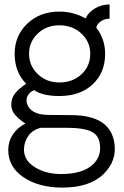

<svg xmlns="http://www.w3.org/2000/svg" viewBox="-20 -604 556 864"><path d="M259.8 240.2Q155.8 240.2 86.4 194.1Q17.1 147.9 17.1 70.8Q17.1 32.7 37.6 1.5Q58.1 -29.8 94.2 -47.9Q91.3 -49.8 79.6 -58.3Q67.9 -66.9 62 -72.5Q56.2 -78.1 47.6 -87.6Q39.1 -97.2 34.9 -108.6Q30.8 -120.1 30.8 -132.8Q30.8 -162.6 47.9 -183.8Q64.9 -205.1 98.1 -227.1Q46.4 -277.8 45.9 -361.8Q45.9 -442.9 102.5 -497.3Q159.2 -551.8 247.1 -551.8Q311 -551.8 365.2 -521Q377.4 -548.8 407.7 -566.4Q438 -584 473.1 -584V-520Q452.1 -520 435.1 -509Q418 -498 413.1 -480Q453.1 -428.2 453.1 -361.8Q453.1 -276.9 397 -224.4Q340.8 -171.9 247.1 -171.9Q171.9 -171.9 133.8 -198.2Q113.8 -190.4 105 -173.8Q96.2 -157.2 101.1 -139.2Q116.2 -88.4 194.8 -86.9L305.2 -85.9Q474.1 -84 494.1 36.1Q508.3 118.2 446 179.2Q383.8 240.2 259.8 240.2ZM386.2 -361.8Q386.2 -416 346.2 -453.1Q306.2 -490.2 247.1 -490.2Q189 -490.2 149.9 -453.1Q110.8 -416 110.8 -362.1Q110.8 -308.1 149.9 -270.5Q189 -232.9 247.1 -232.9Q307.1 -232.9 346.7 -269.8Q386.2 -306.6 386.2 -361.8ZM428.2 37.1Q421.4 1 386.7 -13.9Q352.1 -28.8 284.2 -28.8H163.1Q127 -20 107.4 7.6Q87.9 35.2 87.9 69.8Q87.9 118.7 137.9 148.9Q188 179.2 253.9 179.2Q349.1 179.2 394.8 139.2Q440.4 99.1 428.2 37.1Z"/></svg>

Font: Oakes Grotesk
Style: Light
Weight: 300
Designer: Samuel Oakes
Foundry: Samuel Oakes
Version: Version 1.0 | wf-rip DC20170320